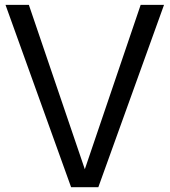

<svg xmlns="http://www.w3.org/2000/svg" viewBox="-20 -779 706 799"><path d="M2.9 -758.8H100.1L333 -74.7L565.4 -758.8H662.6L389.2 0H275.9Z"/></svg>

Font: Duru Sans
Style: Regular
Weight: 400
Designer: Onur Yazõcõgil
Foundry: Onur Yazõcõgil
Version: Version 1.001